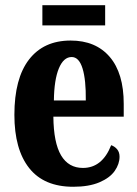

<svg xmlns="http://www.w3.org/2000/svg" viewBox="-20 -704 525 734"><path d="M35 -265Q35 -404 91 -476.5Q147 -549 250 -549Q346 -549 399.5 -486.5Q453 -424 453 -307V-258H184Q185 -158 213.5 -110Q242 -62 297 -62Q371 -62 405 -149Q419 -144 428 -133Q437 -122 437 -105Q437 -77 418.5 -50.5Q400 -24 360 -7Q320 10 260 10Q148 10 91.5 -61.5Q35 -133 35 -265ZM308 -320Q309 -399 295.5 -442.5Q282 -486 254 -486Q223 -486 205 -442.5Q187 -399 186 -320ZM142 -684H382V-607H142Z"/></svg>

Font: Noto Serif CondExtraBold
Style: Regular
Weight: 800
Width: 3
Designer: Monotype Design Team
Foundry: Monotype Imaging Inc.
Version: Version 1.001